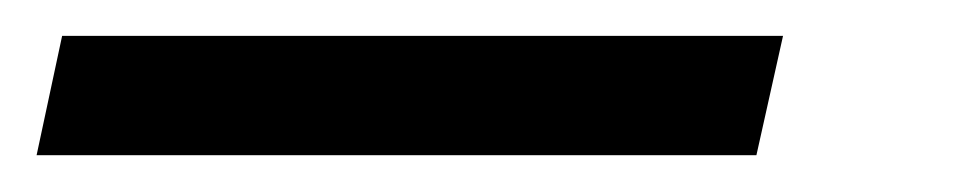

<svg xmlns="http://www.w3.org/2000/svg" viewBox="-111 71 527 106"><path d="M-90.8 156.7 -76.7 90.8H321.3L306.6 156.7Z"/></svg>

Font: Open Sans SemiBold
Style: Italic
Weight: 600
Italic angle: -12°
Designer: Monotype Design Team
Foundry: Monotype Imaging Inc.
Version: Version 3.003; ttfautohint (v1.8.4)